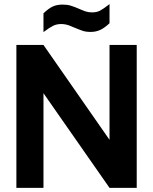

<svg xmlns="http://www.w3.org/2000/svg" viewBox="-20 -907 739 927"><path d="M640.1 -689.9V0H508.8L189.9 -457V0H59.1V-689.9H189.9L508.8 -231.9V-689.9ZM189.9 -842.8Q215.3 -866.7 234.4 -875.5Q254.4 -884.8 282.2 -884.8Q304.7 -884.8 320.8 -879.9Q342.8 -873 359.9 -865.2Q382.3 -855.5 394 -851.6Q408.2 -847.2 424.8 -847.2Q446.8 -847.2 462.9 -855.5Q478 -863.3 508.8 -887.2V-794.9Q484.4 -772 464.4 -762.7Q443.4 -752.9 418 -752.9Q394.5 -752.9 378.9 -758.3Q355.5 -766.6 338.9 -773.9Q337.9 -773.9 335.9 -774.9Q334 -775.9 330.3 -777.3Q326.7 -778.8 323.2 -780.3Q309.1 -786.6 298.3 -788.6Q285.2 -791 275.9 -791Q253.9 -791 236.8 -782.7Q220.7 -774.9 189.9 -752Z"/></svg>

Font: D-DIN Exp
Style: DINExp-Bold
Weight: 700
Width: 7
Designer: Charles Nix
Foundry: Datto Inc.
Version: Version 1.00